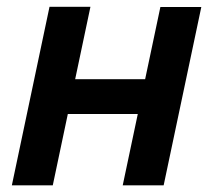

<svg xmlns="http://www.w3.org/2000/svg" viewBox="-20 -557 640 577"><path d="M15.6 0 128.8 -536.6H251.8L138.6 0ZM88.6 -214.4 111.2 -319H501L478.4 -214.4ZM348.8 0 462 -536H585L471.8 0Z"/></svg>

Font: Geist Mono
Style: Italic
Weight: 400
Italic angle: -12°
Monospace: yes
Designer: Basement.studio, Andrés Briganti, Mateo Zaragoza
Foundry: Basement.studio, Vercel, Andrés Briganti, Guido Ferreyra, Mateo Zaragoza
Version: Version 1.500